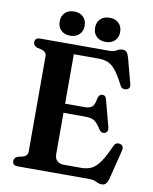

<svg xmlns="http://www.w3.org/2000/svg" viewBox="-96 -947 826 1036"><g transform="rotate(10 317.0 -429.5)"><path d="M41.5 -675.5Q41.5 -700 70.5 -700H447.5Q472.5 -700 487.5 -709.2Q502.5 -718.5 518.5 -718.5Q533.5 -718.5 541.2 -710Q549 -701.5 554.5 -682L591.5 -542.5Q598.5 -517 574 -511Q550 -505.5 539 -530.5Q513.5 -580.5 492.5 -606Q471.5 -631.5 449.2 -640Q427 -648.5 397.5 -648.5H263.5V-377.5H369.5Q400 -377.5 412.5 -390.2Q425 -403 430 -436.5Q435.5 -459 453 -459.5Q472 -460.5 477 -438L515.5 -292.5Q521.5 -266 501.5 -259.5Q483 -253.5 470.5 -272.5Q450 -305.5 432.8 -316.5Q415.5 -327.5 382 -327.5H263.5V-102.5Q263.5 -51.5 317 -51.5H408Q439 -51.5 463 -62.2Q487 -73 509.5 -104.2Q532 -135.5 559 -196.5Q568.5 -220 591.5 -215.5Q617 -210.5 609.5 -180L569.5 -20Q564 -1 556 8Q548 17 532.5 17Q517.5 17 502.2 8.5Q487 0 461.5 0H70.5Q41.5 0 41.5 -24.5Q41.5 -43 62 -51L90 -57.5Q115 -65.5 115 -89V-611Q115 -634.5 90 -642.5L62 -649Q41.5 -657 41.5 -675.5ZM226 -743.5Q195 -743.5 176.2 -761.5Q157.5 -779.5 157.5 -809.5Q157.5 -839.5 176.2 -857.8Q195 -876 226 -876Q257.5 -876 276 -857.8Q294.5 -839.5 294.5 -809.5Q294.5 -780 276 -761.8Q257.5 -743.5 226 -743.5ZM420 -743.5Q389 -743.5 370.2 -761.5Q351.5 -779.5 351.5 -809.5Q351.5 -839.5 370.2 -857.8Q389 -876 420 -876Q452 -876 470.5 -857.8Q489 -839.5 489 -809.5Q489 -780 470.5 -761.8Q452 -743.5 420 -743.5Z"/></g></svg>

Font: Fraunces 72pt S050 SemiBold
Style: Regular
Weight: 600
Version: Version 1.000; ttfautohint (v1.8.3)